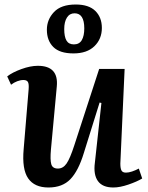

<svg xmlns="http://www.w3.org/2000/svg" viewBox="-20 -818 657 852"><path d="M12 -479Q35 -497 75 -511.5Q115 -526 148 -526Q241 -526 232 -434L206 -154Q202 -109 207.5 -89.5Q213 -70 237 -70Q260 -70 275.5 -92.5Q291 -115 310 -174L420 -512H533L514 -92Q514 -71 519 -61.5Q524 -52 539 -52Q551 -52 566 -57Q581 -62 596 -70L611 -26Q588 -12 550 1Q512 14 483 14Q435 14 414.5 -14.5Q394 -43 401 -96L430 -361L422 -363L352 -139Q328 -60 292.5 -23Q257 14 195 14Q133 14 105 -26.5Q77 -67 85 -156L107 -421Q109 -445 104 -454Q99 -463 84 -463Q71 -463 56.5 -457.5Q42 -452 29 -442ZM306 -581Q245 -581 216.5 -609.5Q188 -638 188 -686Q188 -731 219.5 -764.5Q251 -798 316 -798Q374 -798 403 -769.5Q432 -741 432 -694Q432 -645 399 -613Q366 -581 306 -581ZM308 -621Q332 -621 343 -640Q354 -659 354 -692Q354 -759 311 -759Q289 -759 277 -740Q265 -721 265 -689Q265 -655 275 -638Q285 -621 308 -621Z"/></svg>

Font: Literata 36pt SemiBold
Style: Italic
Weight: 600
Italic angle: -2°
Designer: Latin by Veronika Burian and Jose Scaglione. Greek by Irene Vlachou. Cyrillic by Vera Evstafieva
Foundry: TypeTogether
Version: Version 3.002